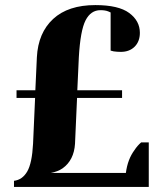

<svg xmlns="http://www.w3.org/2000/svg" viewBox="-20 -735 640 755"><path d="M35 -24Q68 -28 87 -60.5Q106 -93 110 -170L118 -350H45V-380H119L125 -510Q130 -606 189 -660.5Q248 -715 355 -715Q446 -715 488 -684Q530 -653 530 -606Q530 -572 509.5 -551.5Q489 -531 455 -531Q441 -531 427 -533L415 -536V-686L406 -690Q394 -695 375 -695Q337 -695 316.5 -655Q296 -615 290 -510L284 -380H460V-350H283L275 -170Q271 -105 226 -73Q207 -60 180 -55H475Q482 -109 509 -145Q520 -162 535 -175H565V0H35Z"/></svg>

Font: Yeseva One
Style: Regular
Weight: 400
Designer: Jovanny Lemonad
Foundry: Jovanny Lemonad
Version: Version 2.000